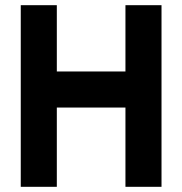

<svg xmlns="http://www.w3.org/2000/svg" viewBox="-20 -720 702 740"><path d="M463.5 -700H602.5V0H463.5V-305.5H199V0H60V-700H199V-444.5H463.5Z"/></svg>

Font: Urbanist ExtraBold
Style: Regular
Weight: 800
Designer: Corey Hu
Foundry: Corey Hu
Version: Version 1.330; ttfautohint (v1.8.4.7-5d5b)